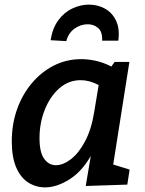

<svg xmlns="http://www.w3.org/2000/svg" viewBox="-20 -800 629 831"><path d="M175 11Q136 11 103 -9.5Q70 -30 50.5 -74.5Q31 -119 31 -188Q31 -262 53.5 -326Q76 -390 117 -439Q158 -488 212.5 -516Q267 -544 332 -544Q363 -544 396 -536.5Q429 -529 462 -512L476 -532H540L470 -88L541 -66L531 -1L351 5L373 -125Q334 -57 279.5 -23Q225 11 175 11ZM222 -85Q253 -85 287 -111Q321 -137 348.5 -189Q376 -241 388 -317L407 -432Q367 -453 329 -453Q277 -453 237 -418Q197 -383 174 -325.5Q151 -268 151 -202Q151 -141 171 -113Q191 -85 222 -85ZM365 -780Q403 -780 434.5 -762.5Q466 -745 482.5 -710Q499 -675 492 -624H422Q424 -662 405 -678.5Q386 -695 360 -695Q329 -695 302.5 -676Q276 -657 267 -622L199 -626Q207 -678 232.5 -712.5Q258 -747 293.5 -763.5Q329 -780 365 -780Z"/></svg>

Font: Bitter SemiBold
Style: Italic
Weight: 600
Italic angle: -9°
Designer: Sol Matas, and Bitter project Authors
Foundry: Sol Matas
Version: Version 2.001